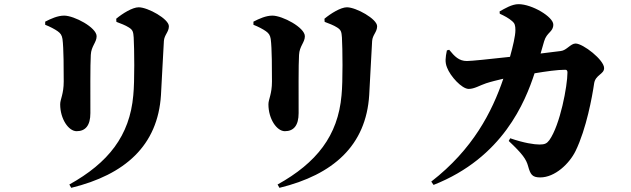

<svg xmlns="http://www.w3.org/2000/svg" viewBox="-20 -828 3030 922"><path d="M322 74C580 11 738 -129 753 -372C757 -432 763 -574 767 -631C769 -661 791 -674 791 -702C791 -737 690 -793 646 -793C616 -793 568 -763 538 -738L539 -723C560 -715 582 -707 599 -696C618 -684 620 -675 622 -648C625 -597 627 -437 620 -370C603 -176 500 -46 313 58ZM197 -709C220 -700 243 -688 257 -678C271 -668 277 -659 280 -641C286 -598 286 -488 286 -437C286 -375 269 -352 269 -327C269 -257 309 -198 348 -198C390 -198 414 -225 414 -285C414 -367 413 -520 416 -564C418 -607 444 -624 444 -654C444 -696 336 -753 288 -753C257 -753 224 -738 197 -724Z M1322 74C1580 11 1738 -129 1753 -372C1757 -432 1763 -574 1767 -631C1769 -661 1791 -674 1791 -702C1791 -737 1690 -793 1646 -793C1616 -793 1568 -763 1538 -738L1539 -723C1560 -715 1582 -707 1599 -696C1618 -684 1620 -675 1622 -648C1625 -597 1627 -437 1620 -370C1603 -176 1500 -46 1313 58ZM1197 -709C1220 -700 1243 -688 1257 -678C1271 -668 1277 -659 1280 -641C1286 -598 1286 -488 1286 -437C1286 -375 1269 -352 1269 -327C1269 -257 1309 -198 1348 -198C1390 -198 1414 -225 1414 -285C1414 -367 1413 -520 1416 -564C1418 -607 1444 -624 1444 -654C1444 -696 1336 -753 1288 -753C1257 -753 1224 -738 1197 -724Z M2423 -151C2490 -88 2507 -63 2516 -30C2527 9 2535 24 2574 24C2645 24 2714 -42 2744 -103C2796 -210 2824 -365 2833 -427C2839 -469 2881 -471 2881 -501C2881 -540 2780 -619 2744 -619C2720 -619 2701 -586 2673 -583L2576 -571L2593 -630C2606 -674 2637 -674 2637 -710C2637 -747 2535 -808 2470 -808C2438 -808 2404 -787 2379 -773L2380 -762C2402 -752 2423 -741 2440 -726C2452 -716 2455 -705 2455 -683C2455 -656 2443 -605 2429 -555C2330 -544 2243 -535 2222 -535C2184 -535 2163 -557 2137 -589L2126 -586C2119 -552 2116 -529 2127 -503C2142 -463 2197 -401 2231 -401C2258 -401 2284 -418 2314 -428C2338 -436 2368 -443 2397 -450C2343 -291 2251 -111 2051 44L2062 60C2395 -71 2502 -339 2547 -476C2601 -485 2656 -493 2694 -493C2701 -493 2705 -490 2705 -480C2705 -416 2670 -228 2618 -155C2606 -139 2596 -134 2571 -134C2545 -134 2497 -141 2430 -164Z"/></svg>

Font: Noto Serif CJK SC Black
Style: Regular
Weight: 900
Designer: Ryoko NISHIZUKA 西塚涼子 (kana & ideographs); Frank Grießhammer (Latin, Greek & Cyrillic); Wenlong ZHANG 张文龙 (bopomofo); San
Foundry: Adobe
Version: Version 2.001;hotconv 1.1.0;makeotfexe 2.6.0